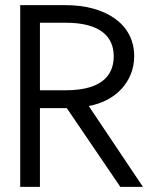

<svg xmlns="http://www.w3.org/2000/svg" viewBox="-20 -731 579 751"><path d="M136.2 -377.9V-642.1H236.8C373 -642.1 424.8 -586.9 424.8 -511.2C424.8 -452.1 396 -377.9 236.8 -377.9ZM450.7 0H539.1L327.1 -316.4C436 -335.9 504.9 -415 504.9 -511.2C504.9 -640.1 389.2 -710.9 236.8 -710.9H136.2H59.1V0H136.2V-308.1H241.2Z"/></svg>

Font: Tuffy
Style: Regular
Weight: 500
Designer: Thatcher Ulrich, Karoly Barta and Michael Everson
Version: Version 001.270